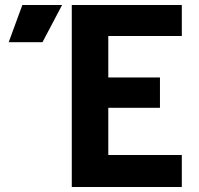

<svg xmlns="http://www.w3.org/2000/svg" viewBox="-20 -753 803 773"><path d="M712 -733V-608H416V-441H624V-319H416V-129H712V0H269V-733ZM70 -733H230L151 -583H15Z"/></svg>

Font: Kreadon
Style: Bold
Weight: 700
Designer: Reiya WATANABE
Foundry: StudioGnu
Version: Version 1.003; ttfautohint (v1.8.4.7-5d5b);gftools[0.9.32]